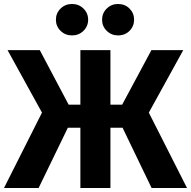

<svg xmlns="http://www.w3.org/2000/svg" viewBox="-27 -945 960 965"><path d="M277.5 -902Q301 -925 335 -925Q369 -925 392.5 -902Q416 -879 416 -846Q416 -813 392.5 -790Q369 -767 335 -767Q301 -767 277.5 -790Q254 -813 254 -846Q254 -879 277.5 -902ZM566 -925Q601 -925 624 -902Q647 -879 647 -846Q647 -813 624 -790Q601 -767 566 -767Q533 -767 509.5 -790Q486 -813 486 -846Q486 -879 509.5 -902Q533 -925 566 -925ZM894 -693 721 -379 913 0H735L589 -303H528V0H377V-303H314L167 0H-7L184 -379L11 -693H173L318 -419H377V-693H528V-419H587L734 -693Z"/></svg>

Font: FiraGO
Style: Bold
Weight: 700
Designer: bBox Type
Foundry: bBox Type GmbH
Version: Version 1.001;PS 001.001;hotconv 1.0.88;makeotf.lib2.5.64775